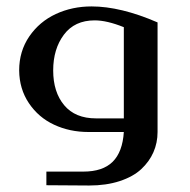

<svg xmlns="http://www.w3.org/2000/svg" viewBox="-20 -407 585 592"><path d="M123 164.1V122.1H236.8Q296.9 122.1 327.4 91.8Q357.9 61.5 361.8 0H252.9Q194.8 0 146.7 -22.5Q98.6 -44.9 69.1 -88.9Q39.6 -132.8 39.1 -189.9Q39.1 -249 70.3 -294.7Q101.6 -340.3 152.1 -363.8Q202.6 -387.2 262.2 -387.2Q352.1 -387.2 465.8 -337.9V0Q465.8 33.2 453.1 62.3Q440.4 91.3 415.5 114.5Q390.6 137.7 349.1 151.4Q307.6 165 254.9 165ZM275.9 -42H361.8V-323.2Q309.6 -344.2 272 -344.2Q210 -344.2 177 -300Q144 -255.9 144 -189.9Q144 -123 178 -82.5Q211.9 -42 275.9 -42Z"/></svg>

Font: Wesal
Style: Regular
Weight: 400
Designer: Ahmed zaza
Foundry: Ahmed zaza
Version: Version 2.01